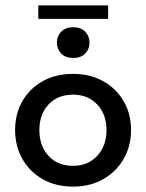

<svg xmlns="http://www.w3.org/2000/svg" viewBox="-20 -682 541 712"><path d="M251 10Q186 10 137.5 -18Q89 -46 62.5 -93.5Q36 -141 36 -200Q36 -259 62.5 -306Q89 -353 137.5 -380.5Q186 -408 251 -408Q315 -408 363.5 -380.5Q412 -353 439 -306Q466 -259 466 -200Q466 -141 439 -93.5Q412 -46 363.5 -18Q315 10 251 10ZM251 -67Q306 -67 340.5 -104Q375 -141 375 -200Q375 -258 340.5 -294.5Q306 -331 251 -331Q194 -331 160 -294.5Q126 -258 126 -200Q126 -141 160 -104Q194 -67 251 -67ZM252 -467Q223 -467 207 -483.5Q191 -500 191 -524Q191 -548 207 -564.5Q223 -581 252 -581Q280 -581 296 -564.5Q312 -548 312 -524Q312 -500 296 -483.5Q280 -467 252 -467ZM122 -612V-662H381V-612Z"/></svg>

Font: Rokkitt SemiBold Medium
Style: Regular
Weight: 500
Version: Version 3.103